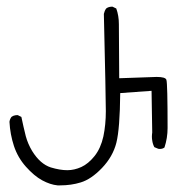

<svg xmlns="http://www.w3.org/2000/svg" viewBox="-20 -541 540 574"><path d="M159.2 13.2Q192.9 13.2 221.2 4.4Q252.4 -4.9 284.9 -38.8Q317.4 -72.8 327.9 -114.3Q338.4 -155.8 339.4 -262.7L433.1 -269.5L435.1 -145Q434.1 -138.2 434.1 -132.3Q434.1 -126.5 435.1 -121.1Q436.5 -110.4 441.4 -101.1L453.1 -96.2Q455.6 -95.7 457.5 -95.7Q466.3 -95.7 471.7 -100.1Q481 -128.4 481 -158.2Q481 -291.5 477.5 -302.2Q475.1 -311 448.2 -311L336.4 -307.1L335.4 -468.8Q335.4 -494.1 327.6 -515.6L316.4 -521Q315.4 -521 313.5 -521Q311.5 -521 308.6 -520.5Q302.2 -519.5 297.4 -515.6Q292.5 -508.8 290.5 -499.5Q296.4 -249 296.4 -208.7Q296.4 -168.5 289.1 -133.3Q281.2 -97.7 262.7 -74.5Q244.1 -51.3 223.1 -41.7Q202.1 -32.2 181.2 -32.2Q159.2 -32.2 131.8 -40.5Q100.1 -50.8 76.2 -89.4Q63.5 -110.4 57.1 -133.8Q49.8 -163.1 43.9 -191.4L33.2 -196.8Q32.2 -196.8 30.3 -196.8Q28.3 -196.8 25.4 -196.3Q19 -195.3 14.2 -191.4Q9.3 -184.6 8.3 -176.8Q10.3 -139.2 21.7 -104.5Q33.2 -69.8 57.6 -42.5Q82 -15.1 106 -2Q130.4 11.2 152.3 13.2Q155.8 13.2 159.2 13.2Z"/></svg>

Font: Bakudai
Style: Light
Weight: 300
Version: Version 1.48